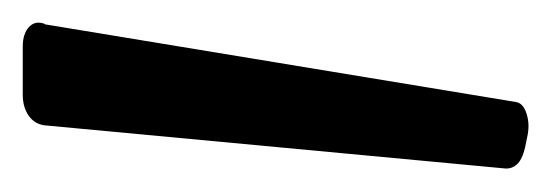

<svg xmlns="http://www.w3.org/2000/svg" viewBox="-141 -929 483 168"><path d="M-121.1 -888.2Q-121.1 -899.4 -115.7 -905.3Q-110.4 -911.1 -102.1 -908.2Q-101.6 -907.7 -101.6 -907.7L310.1 -839.8Q316.9 -838.9 319.8 -829.3Q322.8 -819.8 320.3 -809.1L318.4 -799.8Q315.9 -789.1 311 -784.9Q306.2 -780.8 299.8 -781.7L-101.6 -819.3Q-110.8 -820.3 -116 -827.9Q-121.1 -835.4 -121.1 -846.2Z"/></svg>

Font: Fz Anton Round
Style: Regular
Weight: 400
Designer: Vernon Adams
Foundry: Vernon Adams
Version: Version 2.0 Mod + VH boi FontZin